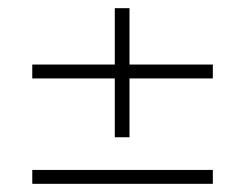

<svg xmlns="http://www.w3.org/2000/svg" viewBox="-20 -500 600 470"><path d="M59 -50H501V-84H59ZM261 -308V-164H297V-308H501V-342H297V-480H261V-342H59V-308Z"/></svg>

Font: RazerF5 Thin
Style: Regular
Weight: 250
Foundry: Razer Inc.
Version: Version 2